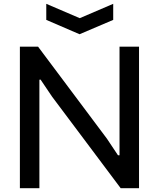

<svg xmlns="http://www.w3.org/2000/svg" viewBox="-20 -984 830 1004"><path d="M222 -964 397 -889 572 -964V-880L396 -805L222 -880ZM84 -740H179L539 -259L597 -172H605V-740H707V0H611L252 -479L192 -568L186 -567V0H84Z"/></svg>

Font: Encode Sans Normal
Style: Medium
Weight: 500
Designer: Pablo Impallari, Andres Torresi
Foundry: Pablo Impallari, Andres Torresi
Version: Version 1.000; ttfautohint (v1.00) -l 8 -r 50 -G 200 -x 14 -